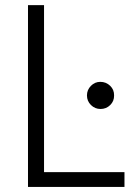

<svg xmlns="http://www.w3.org/2000/svg" viewBox="-20 -740 535 760"><path d="M90.8 -719.7H154.3V-58.6H472.7V0H90.8ZM324.2 -362.3Q324.2 -384.3 339.8 -400.1Q355.5 -416 377 -416Q399.9 -416 416 -400.4Q432.1 -384.8 431.6 -362.3Q432.1 -339.8 416.3 -324.2Q400.4 -308.6 377.9 -308.6Q356 -308.6 340.1 -324.2Q324.2 -339.8 324.2 -362.3Z"/></svg>

Font: Reddit Sans Fudge Light
Style: Regular
Weight: 300
Designer: Stephen Hutchings
Foundry: Reddit
Version: Version 1.013